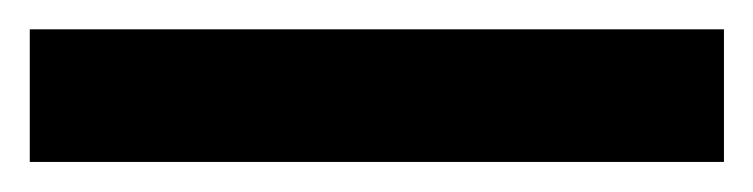

<svg xmlns="http://www.w3.org/2000/svg" viewBox="-20 -17 506 129"><path d="M466.4 91.8H0V2.7H466.4Z"/></svg>

Font: Spartan MB Black
Style: Regular
Weight: 900
Designer: Matt Bailey, Mirko Velimirovic
Foundry: Matt Bailey
Version: Version 1.005